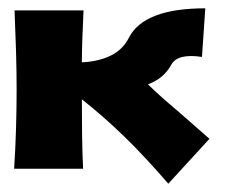

<svg xmlns="http://www.w3.org/2000/svg" viewBox="-20 -396 554 462"><path d="M385 46Q327 -21 278 -68.5Q229 -116 177 -157Q177 -116 177.5 -72.5Q178 -29 180 10H14Q17 -35 18.5 -84.5Q20 -134 20 -180Q20 -226 18.5 -275.5Q17 -325 15 -371H181Q179 -330 178 -299Q177 -268 177 -246Q218 -248 247 -262.5Q276 -277 290 -305Q326 -376 474 -376L466 -259Q407 -268 392 -240Q374 -207 336 -193L354 -176Q369 -162 383 -150Q397 -138 411 -126L484 -62L385 46Z"/></svg>

Font: CAT Rhythmus
Style: Regular
Weight: 400
Designer: Peter Wiegel nach alter Vorlage
Foundry: Peter Wiegel
Version: 1.000